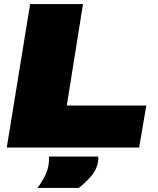

<svg xmlns="http://www.w3.org/2000/svg" viewBox="-20 -720 771 937"><path d="M13 0 127 -700H385L306 -205H694L659 0ZM219 44H458Q460 51 460 58Q456 102 427 137Q398 172 364 197H163Q185 168 201 135Q217 102 219 65Q219 60 219 54.5Q219 49 219 44Z"/></svg>

Font: Georama Expanded Black
Style: Italic
Weight: 900
Width: 7
Italic angle: -9°
Designer: Jean-Baptiste Levee
Foundry: Production Type
Version: Version 1.000